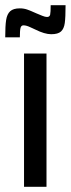

<svg xmlns="http://www.w3.org/2000/svg" viewBox="-56 -715 271 735"><path d="M36 0V-510H122V0ZM20 -683Q35 -683 48 -678.5Q61 -674 83 -664Q95 -659 106 -654.5Q117 -650 124 -650Q134 -650 136 -659Q138 -668 138 -695H195Q195 -649 192 -627Q189 -605 177.5 -594.5Q166 -584 140 -584Q115 -584 79 -602Q76 -603 60.5 -610.5Q45 -618 34 -618Q25 -618 22.5 -608Q20 -598 20 -572H-36Q-36 -616 -32.5 -638.5Q-29 -661 -17 -672Q-5 -683 20 -683Z"/></svg>

Font: Saira Ultra Condensed SemiBold
Style: Regular
Weight: 600
Width: 1
Designer: Hector Gatti with collaboration of the Omnibus-Type team
Foundry: Omnibus-Type
Version: Version 1.001; ttfautohint (v1.8)